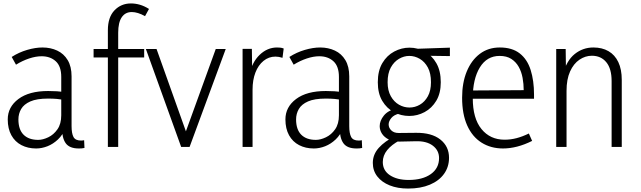

<svg xmlns="http://www.w3.org/2000/svg" viewBox="-20 -854 3724 1116"><path d="M340 -115 361 -110Q345 -70 317 -43.5Q289 -17 256 -4Q223 9 190 9Q142 9 104.5 -10.5Q67 -30 46 -68Q25 -106 25 -160Q25 -232 87 -278.5Q149 -325 260 -325Q287 -325 311 -323.5Q335 -322 358 -317V-273Q333 -277 310.5 -279Q288 -281 259 -281Q194 -281 156.5 -264.5Q119 -248 103 -220.5Q87 -193 87 -160Q87 -101 117 -71Q147 -41 202 -41Q229 -41 260.5 -56Q292 -71 314 -102.5Q336 -134 336 -184V-407Q336 -469 304 -498Q272 -527 222 -527Q188 -527 149 -514Q110 -501 73 -478L48 -523Q90 -550 138 -564Q186 -578 227 -578Q274 -578 312.5 -560Q351 -542 373.5 -504.5Q396 -467 396 -410V-121Q396 -79 407 -58Q418 -37 451 -37Q456 -37 460 -37.5Q464 -38 469 -39L471 6Q463 8 454.5 8.5Q446 9 438 9Q384 9 362 -21.5Q340 -52 340 -115Z M607 0V-678Q607 -754 645.5 -794Q684 -834 741 -834Q767 -834 793 -826.5Q819 -819 846 -802L823 -760Q802 -772 782.5 -778Q763 -784 746 -784Q708 -784 687.5 -753.5Q667 -723 667 -664V0ZM524 -520V-569H818V-520Z M1234 -569H1292L1082 0H1033L828 -569H890L1069 -67H1052Z M1390 0V-570H1444L1446 -420H1430Q1445 -493 1489.5 -535.5Q1534 -578 1590 -578Q1600 -578 1609.5 -577Q1619 -576 1629 -572L1622 -518Q1600 -525 1581 -525Q1542 -525 1511.5 -500Q1481 -475 1464.5 -432Q1448 -389 1448 -333V0Z M1954 -115 1975 -110Q1959 -70 1931 -43.5Q1903 -17 1870 -4Q1837 9 1804 9Q1756 9 1718.5 -10.5Q1681 -30 1660 -68Q1639 -106 1639 -160Q1639 -232 1701 -278.5Q1763 -325 1874 -325Q1901 -325 1925 -323.5Q1949 -322 1972 -317V-273Q1947 -277 1924.5 -279Q1902 -281 1873 -281Q1808 -281 1770.5 -264.5Q1733 -248 1717 -220.5Q1701 -193 1701 -160Q1701 -101 1731 -71Q1761 -41 1816 -41Q1843 -41 1874.5 -56Q1906 -71 1928 -102.5Q1950 -134 1950 -184V-407Q1950 -469 1918 -498Q1886 -527 1836 -527Q1802 -527 1763 -514Q1724 -501 1687 -478L1662 -523Q1704 -550 1752 -564Q1800 -578 1841 -578Q1888 -578 1926.5 -560Q1965 -542 1987.5 -504.5Q2010 -467 2010 -410V-121Q2010 -79 2021 -58Q2032 -37 2065 -37Q2070 -37 2074 -37.5Q2078 -38 2083 -39L2085 6Q2077 8 2068.5 8.5Q2060 9 2052 9Q1998 9 1976 -21.5Q1954 -52 1954 -115Z M2485 -376Q2485 -428 2467 -461.5Q2449 -495 2420 -512Q2391 -529 2359 -529Q2328 -529 2299 -512Q2270 -495 2251.5 -461.5Q2233 -428 2233 -376Q2233 -328 2251.5 -295Q2270 -262 2299 -245.5Q2328 -229 2360 -229Q2392 -229 2420.5 -245.5Q2449 -262 2467 -294.5Q2485 -327 2485 -376ZM2542 -376Q2542 -312 2516 -268.5Q2490 -225 2448 -202.5Q2406 -180 2359 -180Q2311 -180 2269.5 -202Q2228 -224 2202 -267.5Q2176 -311 2176 -376Q2176 -443 2202.5 -487.5Q2229 -532 2271.5 -554.5Q2314 -577 2360 -577Q2408 -577 2449.5 -554Q2491 -531 2516.5 -486.5Q2542 -442 2542 -376ZM2595 -577V-528L2452 -530L2359 -569ZM2278 -64 2303 -38Q2256 -13 2230.5 18.5Q2205 50 2205 88Q2205 137 2246.5 164.5Q2288 192 2355 192Q2436 192 2484 158Q2532 124 2532 65Q2532 20 2495.5 -7.5Q2459 -35 2396 -33L2303 -31Q2266 -30 2240 -43Q2214 -56 2200.5 -76.5Q2187 -97 2187 -121Q2187 -152 2211 -182Q2235 -212 2285 -224L2302 -194Q2270 -187 2254.5 -168Q2239 -149 2239 -131Q2239 -111 2254.5 -96Q2270 -81 2297 -81L2398 -82Q2489 -83 2539.5 -43Q2590 -3 2590 63Q2590 116 2561 156.5Q2532 197 2478.5 219.5Q2425 242 2352 242Q2291 242 2245 223.5Q2199 205 2173 171.5Q2147 138 2147 93Q2147 44 2181.5 5.5Q2216 -33 2278 -64Z M2904 9Q2833 9 2779 -25Q2725 -59 2695.5 -125Q2666 -191 2666 -286Q2666 -373 2693 -438.5Q2720 -504 2769 -541Q2818 -578 2885 -578Q2957 -578 3001 -543.5Q3045 -509 3064.5 -447Q3084 -385 3084 -305V-280H2699L2700 -328L3024 -330Q3024 -366 3017.5 -401.5Q3011 -437 2995 -465.5Q2979 -494 2952 -511.5Q2925 -529 2884 -529Q2810 -529 2769 -462Q2728 -395 2728 -283Q2728 -166 2778.5 -104Q2829 -42 2913 -42Q2948 -42 2982.5 -51Q3017 -60 3054 -78L3073 -35Q3029 -13 2986.5 -2Q2944 9 2904 9Z M3535 0V-383Q3535 -455 3504 -492.5Q3473 -530 3420 -530Q3382 -530 3348 -507Q3314 -484 3293.5 -438.5Q3273 -393 3273 -326V0H3213V-569H3268L3270 -420H3251Q3273 -502 3320.5 -540Q3368 -578 3429 -578Q3480 -578 3517 -556.5Q3554 -535 3574 -493Q3594 -451 3594 -390V0Z"/></svg>

Font: Yaldevi Light
Style: Regular
Weight: 300
Designer: Sol Matas, Rajitha Manaperi, Kosala Senevirathne
Foundry: Mooniak
Version: Version 1.100